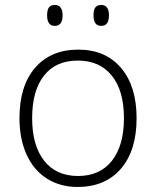

<svg xmlns="http://www.w3.org/2000/svg" viewBox="-20 -740 626 770"><path d="M527.8 -266.1Q527.8 -136.2 464.8 -63.2Q401.9 9.8 291 9.8Q221.2 9.8 168 -23.9Q114.7 -57.6 86.4 -120.6Q58.1 -183.6 58.1 -266.1Q58.1 -396 121.1 -468.5Q184.1 -541 293.9 -541Q403.3 -541 465.6 -467.5Q527.8 -394 527.8 -266.1ZM108.9 -266.1Q108.9 -156.7 157 -95.5Q205.1 -34.2 293 -34.2Q380.9 -34.2 429 -95.5Q477.1 -156.7 477.1 -266.1Q477.1 -376 428.5 -436.5Q379.9 -497.1 292 -497.1Q204.1 -497.1 156.5 -436.8Q108.9 -376.5 108.9 -266.1ZM168.9 -678.2Q168.9 -700.7 176.5 -710.4Q184.1 -720.2 199.7 -720.2Q231 -720.2 231 -678.2Q231 -636.2 199.7 -636.2Q168.9 -636.2 168.9 -678.2ZM355 -678.2Q355 -700.7 362.5 -710.4Q370.1 -720.2 385.7 -720.2Q417 -720.2 417 -678.2Q417 -636.2 385.7 -636.2Q355 -636.2 355 -678.2Z"/></svg>

Font: JBL Sans
Style: Light
Weight: 300
Version: Version 1.10